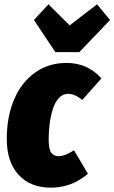

<svg xmlns="http://www.w3.org/2000/svg" viewBox="-20 -844 527 884"><path d="M426.8 -824.2 486.8 -752 345.2 -604H234.9L136.2 -752L203.1 -824.2L300.8 -727.1ZM286.1 -554.2Q384.8 -554.2 446.8 -482.9L358.9 -383.8Q324.7 -412.1 293.9 -412.1Q269.5 -412.1 251.5 -393.1Q233.4 -374 223.4 -342Q213.4 -310.1 208.7 -274.7Q204.1 -239.3 204.1 -201.2Q204.1 -156.2 216.1 -140.6Q228 -125 251 -125Q277.8 -125 320.8 -151.9L384.8 -43.9Q309.6 20 214.8 20Q119.6 20 65.4 -39.3Q11.2 -98.6 11.2 -204.1Q11.2 -305.7 44.4 -384.8Q77.6 -463.9 140.4 -509Q203.1 -554.2 286.1 -554.2Z"/></svg>

Font: Fira Sans Compressed Heavy
Style: Italic
Weight: 900
Width: 3
Italic angle: -8°
Designer: Carrois Corporate & Edenspiekermann AG
Foundry: Carrois Corporate GbR & Edenspiekermann AG
Version: Version 4.203;PS 004.203;hotconv 1.0.88;makeotf.lib2.5.64775